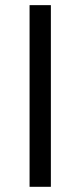

<svg xmlns="http://www.w3.org/2000/svg" viewBox="-20 -719 310 739"><path d="M175.8 0H93.8V-699.2H175.8Z"/></svg>

Font: Pretendard GOV SemiBold
Style: Regular
Weight: 600
Designer: Base glyphs from Inter by Rasmus Andersson; Hangeul glyphs from Noto Sans CJK(Source Han Sans) by Jang Soo-young and Kan
Foundry: Kil Hyung-jin
Version: Version 1.309